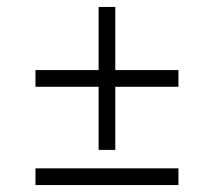

<svg xmlns="http://www.w3.org/2000/svg" viewBox="-20 -532 615 552"><path d="M82 -330.5H263.5V-512H311.5V-330.5H493V-282.5H311.5V-101H263.5V-282.5H82ZM82 -48H493V0H82Z"/></svg>

Font: Newsreader Display ExtraBold
Style: Regular
Weight: 800
Designer: Hugues Gentile
Foundry: Production Type
Version: Version 1.001